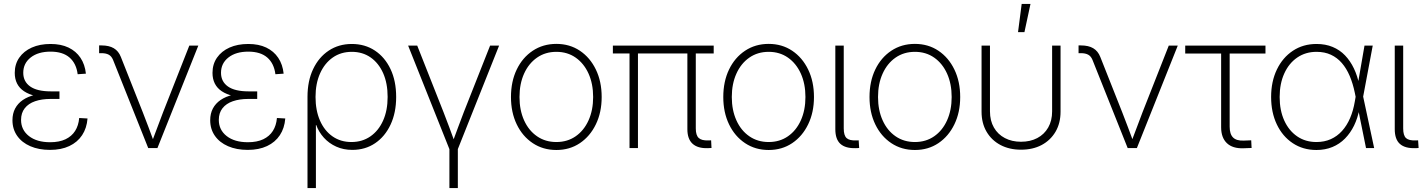

<svg xmlns="http://www.w3.org/2000/svg" viewBox="-20 -755 7267 979"><path d="M234.9 9.3Q177.7 9.3 134.5 -9.5Q91.3 -28.3 67.4 -62.5Q43.5 -96.7 43.5 -142.1Q43.5 -175.8 57.1 -201.7Q70.8 -227.5 96.4 -245.1Q122.1 -262.7 158.9 -271.5Q195.8 -280.3 242.7 -280.3H283.2V-250.5H236.8Q192.9 -250.5 158.9 -238.8Q125 -227.1 106.2 -203.1Q87.4 -179.2 87.4 -143.6Q87.4 -92.8 127.4 -61.3Q167.5 -29.8 235.8 -29.8Q282.2 -29.8 314 -44.9Q345.7 -60.1 363 -87.4Q380.4 -114.7 383.8 -153.3L426.3 -150.9Q422.4 -101.6 398.7 -65.7Q375 -29.8 333.5 -10.3Q292 9.3 234.9 9.3ZM242.7 -257.3Q196.3 -257.3 161.4 -265.6Q126.5 -273.9 102.8 -289.6Q79.1 -305.2 67.1 -328.9Q55.2 -352.5 55.2 -383.3Q55.2 -427.7 78.1 -460.9Q101.1 -494.1 142.1 -512.5Q183.1 -530.8 237.8 -530.8Q291 -530.8 329.3 -512.5Q367.7 -494.1 390.4 -460.2Q413.1 -426.3 418 -379.4L376 -376.5Q369.1 -431.6 334.5 -461.7Q299.8 -491.7 237.8 -491.7Q174.3 -491.7 136.5 -461.9Q98.6 -432.1 98.6 -383.8Q98.6 -338.9 134 -314Q169.4 -289.1 238.8 -289.1H283.2V-257.3Z M735.8 0 556.2 -450.2Q548.3 -468.8 534.2 -476.3Q520 -483.9 497.1 -483.9H485.4V-523.4H497.6Q536.1 -523.4 560.3 -509Q584.5 -494.6 596.2 -464.8L708 -182.6Q723.1 -144.5 737.3 -106.2Q751.5 -67.9 765.6 -29.8H753.9Q768.6 -67.9 782.7 -106.2Q796.9 -144.5 811.5 -182.6L945.3 -522.5H991.2L782.7 0Z M1243.2 9.3Q1186 9.3 1142.8 -9.5Q1099.6 -28.3 1075.7 -62.5Q1051.8 -96.7 1051.8 -142.1Q1051.8 -175.8 1065.4 -201.7Q1079.1 -227.5 1104.7 -245.1Q1130.4 -262.7 1167.2 -271.5Q1204.1 -280.3 1251 -280.3H1291.5V-250.5H1245.1Q1201.2 -250.5 1167.2 -238.8Q1133.3 -227.1 1114.5 -203.1Q1095.7 -179.2 1095.7 -143.6Q1095.7 -92.8 1135.7 -61.3Q1175.8 -29.8 1244.1 -29.8Q1290.5 -29.8 1322.3 -44.9Q1354 -60.1 1371.3 -87.4Q1388.7 -114.7 1392.1 -153.3L1434.6 -150.9Q1430.7 -101.6 1407 -65.7Q1383.3 -29.8 1341.8 -10.3Q1300.3 9.3 1243.2 9.3ZM1251 -257.3Q1204.6 -257.3 1169.7 -265.6Q1134.8 -273.9 1111.1 -289.6Q1087.4 -305.2 1075.4 -328.9Q1063.5 -352.5 1063.5 -383.3Q1063.5 -427.7 1086.4 -460.9Q1109.4 -494.1 1150.4 -512.5Q1191.4 -530.8 1246.1 -530.8Q1299.3 -530.8 1337.6 -512.5Q1376 -494.1 1398.7 -460.2Q1421.4 -426.3 1426.3 -379.4L1384.3 -376.5Q1377.4 -431.6 1342.8 -461.7Q1308.1 -491.7 1246.1 -491.7Q1182.6 -491.7 1144.8 -461.9Q1106.9 -432.1 1106.9 -383.8Q1106.9 -338.9 1142.3 -314Q1177.7 -289.1 1247.1 -289.1H1291.5V-257.3Z M1547.9 204.1V-261.2Q1547.9 -342.3 1576.7 -402.8Q1605.5 -463.4 1656.5 -497.1Q1707.5 -530.8 1773.9 -530.8Q1840.8 -530.8 1891.6 -497.1Q1942.4 -463.4 1971.2 -402.8Q2000 -342.3 2000 -260.7Q2000 -180.2 1971.4 -119.4Q1942.9 -58.6 1892.6 -24.7Q1842.3 9.3 1776.4 9.3Q1731.4 9.3 1694.6 -7.3Q1657.7 -23.9 1631.6 -52.7Q1605.5 -81.5 1592.3 -117.7H1590.8V204.1ZM1772 -30.8Q1827.1 -30.8 1868.7 -59.6Q1910.2 -88.4 1933.3 -139.9Q1956.5 -191.4 1956.5 -260.7Q1956.5 -330.6 1933.6 -382.1Q1910.6 -433.6 1869.6 -462.2Q1828.6 -490.7 1773.9 -490.7Q1718.3 -490.7 1676.8 -461.7Q1635.3 -432.6 1612.1 -380.9Q1588.9 -329.1 1588.9 -260.7Q1588.9 -191.9 1611.6 -140.1Q1634.3 -88.4 1675.5 -59.6Q1716.8 -30.8 1772 -30.8Z M2273.4 10.3 2061 -522.5H2107.4L2241.7 -182.6Q2256.8 -144.5 2270.8 -106.2Q2284.7 -67.9 2298.8 -29.8H2287.6Q2301.8 -67.9 2315.9 -106.2Q2330.1 -144.5 2344.7 -182.6L2479 -522.5H2524.9L2312.5 10.3ZM2271.5 204.1V-3.9H2314.5V204.1Z M2816.9 9.8Q2749 9.8 2696.5 -25.1Q2644 -60.1 2614.7 -121.1Q2585.4 -182.1 2585.4 -260.3Q2585.4 -339.4 2614.7 -400.4Q2644 -461.4 2696.5 -496.3Q2749 -531.2 2816.9 -531.2Q2884.8 -531.2 2936.8 -496.3Q2988.8 -461.4 3018.3 -400.4Q3047.9 -339.4 3047.9 -260.3Q3047.9 -182.1 3018.3 -121.1Q2988.8 -60.1 2936.8 -25.1Q2884.8 9.8 2816.9 9.8ZM2816.9 -30.8Q2873 -30.8 2915.3 -60.1Q2957.5 -89.4 2981 -141.4Q3004.4 -193.4 3004.4 -260.3Q3004.4 -327.6 2981 -379.6Q2957.5 -431.6 2915.3 -461.2Q2873 -490.7 2816.9 -490.7Q2760.7 -490.7 2718.3 -461.2Q2675.8 -431.6 2652.3 -379.6Q2628.9 -327.6 2628.9 -260.3Q2628.9 -193.4 2652.3 -141.4Q2675.8 -89.4 2718.3 -60.1Q2760.7 -30.8 2816.9 -30.8Z M3588.9 0.5Q3537.6 2 3511.2 -22.2Q3484.9 -46.4 3484.9 -96.2V-507.3H3527.8V-100.1Q3527.8 -64.9 3543 -51.3Q3558.1 -37.6 3591.8 -39.1Q3596.2 -39.1 3599.1 -39.1Q3602.1 -39.1 3606 -39.6L3607.9 -0.5Q3603.5 -0.5 3598.9 0Q3594.2 0.5 3588.9 0.5ZM3189.9 0V-507.3H3232.9V0ZM3105 -482.4V-522.5H3619.1V-482.4Z M3899.4 9.8Q3831.5 9.8 3779.1 -25.1Q3726.6 -60.1 3697.3 -121.1Q3668 -182.1 3668 -260.3Q3668 -339.4 3697.3 -400.4Q3726.6 -461.4 3779.1 -496.3Q3831.5 -531.2 3899.4 -531.2Q3967.3 -531.2 4019.3 -496.3Q4071.3 -461.4 4100.8 -400.4Q4130.4 -339.4 4130.4 -260.3Q4130.4 -182.1 4100.8 -121.1Q4071.3 -60.1 4019.3 -25.1Q3967.3 9.8 3899.4 9.8ZM3899.4 -30.8Q3955.6 -30.8 3997.8 -60.1Q4040 -89.4 4063.5 -141.4Q4086.9 -193.4 4086.9 -260.3Q4086.9 -327.6 4063.5 -379.6Q4040 -431.6 3997.8 -461.2Q3955.6 -490.7 3899.4 -490.7Q3843.3 -490.7 3800.8 -461.2Q3758.3 -431.6 3734.9 -379.6Q3711.4 -327.6 3711.4 -260.3Q3711.4 -193.4 3734.9 -141.4Q3758.3 -89.4 3800.8 -60.1Q3843.3 -30.8 3899.4 -30.8Z M4343.8 0.5Q4291 2 4265.1 -21.5Q4239.3 -44.9 4239.3 -96.2V-522.5H4282.2V-100.1Q4282.2 -64 4296.9 -50.8Q4311.5 -37.6 4345.2 -39.1Q4349.1 -39.1 4352.3 -39.1Q4355.5 -39.1 4358.4 -39.6L4360.8 -0.5Q4356.9 0 4352.5 0.2Q4348.1 0.5 4343.8 0.5Z M4645 9.8Q4577.1 9.8 4524.7 -25.1Q4472.2 -60.1 4442.9 -121.1Q4413.6 -182.1 4413.6 -260.3Q4413.6 -339.4 4442.9 -400.4Q4472.2 -461.4 4524.7 -496.3Q4577.1 -531.2 4645 -531.2Q4712.9 -531.2 4764.9 -496.3Q4816.9 -461.4 4846.4 -400.4Q4876 -339.4 4876 -260.3Q4876 -182.1 4846.4 -121.1Q4816.9 -60.1 4764.9 -25.1Q4712.9 9.8 4645 9.8ZM4645 -30.8Q4701.2 -30.8 4743.4 -60.1Q4785.6 -89.4 4809.1 -141.4Q4832.5 -193.4 4832.5 -260.3Q4832.5 -327.6 4809.1 -379.6Q4785.6 -431.6 4743.4 -461.2Q4701.2 -490.7 4645 -490.7Q4588.9 -490.7 4546.4 -461.2Q4503.9 -431.6 4480.5 -379.6Q4457 -327.6 4457 -260.3Q4457 -193.4 4480.5 -141.4Q4503.9 -89.4 4546.4 -60.1Q4588.9 -30.8 4645 -30.8Z M5186 8.3Q5127 8.3 5081.5 -15.6Q5036.1 -39.6 5010.5 -83.3Q4984.9 -127 4984.9 -185.5V-522.5H5027.8V-187Q5027.8 -139.6 5047.9 -104.7Q5067.9 -69.8 5103.8 -51Q5139.6 -32.2 5186 -32.2Q5233.4 -32.2 5269 -51Q5304.7 -69.8 5324.7 -104.7Q5344.7 -139.6 5344.7 -187V-522.5H5387.7V-185.5Q5387.7 -127 5362.1 -83.3Q5336.4 -39.6 5291.3 -15.6Q5246.1 8.3 5186 8.3ZM5170.9 -591.3 5189.5 -734.9H5234.4L5203.6 -591.3Z M5730 0 5550.3 -450.2Q5542.5 -468.8 5528.3 -476.3Q5514.2 -483.9 5491.2 -483.9H5479.5V-523.4H5491.7Q5530.3 -523.4 5554.4 -509Q5578.6 -494.6 5590.3 -464.8L5702.1 -182.6Q5717.3 -144.5 5731.4 -106.2Q5745.6 -67.9 5759.8 -29.8H5748Q5762.7 -67.9 5776.9 -106.2Q5791 -144.5 5805.7 -182.6L5939.5 -522.5H5985.4L5776.9 0Z M6320.3 1Q6265.1 2.9 6235.8 -25.1Q6206.5 -53.2 6206.5 -106V-481.9H6023.4V-522.5H6432.6V-481.9H6250V-108.9Q6250 -71.3 6267.3 -54Q6284.7 -36.6 6321.8 -38.1Q6331.1 -38.6 6340.6 -38.8Q6350.1 -39.1 6359.9 -39.6L6361.8 -0.5Q6352.1 0 6341.6 0.2Q6331.1 0.5 6320.3 1Z M6692.4 9.8Q6624 9.8 6571.8 -24.9Q6519.5 -59.6 6490.5 -120.6Q6461.4 -181.6 6461.4 -260.7Q6461.4 -339.4 6490.7 -400.4Q6520 -461.4 6572.3 -496.1Q6624.5 -530.8 6692.9 -530.8Q6738.8 -530.8 6775.1 -515.6Q6811.5 -500.5 6838.4 -472.4Q6865.2 -444.3 6883.5 -406Q6901.9 -367.7 6911.1 -320.8H6925.3L6930.2 -264.6L6986.8 0H6945.3L6888.2 -281.7Q6878.4 -329.1 6862.1 -367.7Q6845.7 -406.2 6822 -433.6Q6798.3 -460.9 6766.4 -475.8Q6734.4 -490.7 6692.9 -490.7Q6637.2 -490.7 6594.7 -461.7Q6552.2 -432.6 6528.6 -380.6Q6504.9 -328.6 6504.9 -260.3Q6504.9 -192.4 6528.3 -140.6Q6551.8 -88.9 6594 -59.8Q6636.2 -30.8 6692.4 -30.8Q6732.9 -30.8 6765.6 -45.4Q6798.3 -60.1 6823 -87.4Q6847.7 -114.7 6864 -152.8Q6880.4 -190.9 6888.2 -237.8L6937.5 -522.5H6979.5L6930.2 -259.8L6925.3 -199.2H6911.6Q6902.8 -152.8 6884.3 -114.7Q6865.7 -76.7 6838.1 -48.6Q6810.5 -20.5 6773.9 -5.4Q6737.3 9.8 6692.4 9.8Z M7196.3 0.5Q7143.6 2 7117.7 -21.5Q7091.8 -44.9 7091.8 -96.2V-522.5H7134.8V-100.1Q7134.8 -64 7149.4 -50.8Q7164.1 -37.6 7197.8 -39.1Q7201.7 -39.1 7204.8 -39.1Q7208 -39.1 7210.9 -39.6L7213.4 -0.5Q7209.5 0 7205.1 0.2Q7200.7 0.5 7196.3 0.5Z"/></svg>

Font: Inter 28pt ExtraLight
Style: Regular
Weight: 250
Designer: Rasmus Andersson
Foundry: rsms
Version: Version 4.001;git-66647c0bb